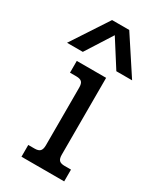

<svg xmlns="http://www.w3.org/2000/svg" viewBox="-230 -771 692 833"><g transform="rotate(30 116.0 -355.0)"><path d="M73 -710H159L279 -527H200L116 -659L32 -527H-47ZM29 -59H61Q80 -59 88 -67.5Q96 -76 96 -96V-385Q96 -405 88 -413Q80 -421 61 -421H29V-480H176V-95Q176 -75 184 -67Q192 -59 211 -59H243V0H29Z"/></g></svg>

Font: Pridi Light
Style: Regular
Weight: 300
Designer: Katatrad Team
Foundry: CadsonDemak
Version: Version 1.003